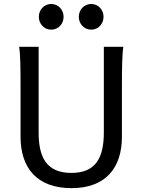

<svg xmlns="http://www.w3.org/2000/svg" viewBox="-20 -953 743 985"><path d="M512.7 -712.9V-273.4C512.7 -146 472.7 -65.9 346.7 -65.9C218.3 -65.9 178.2 -146 178.2 -273.4V-712.9H78.1C85 -673.8 85.4 -596.7 85.4 -500.5V-251.5C85.4 -92.8 168.5 12.2 346.7 12.2C522.9 12.2 605.5 -92.8 605.5 -251.5V-500.5C605.5 -601.6 606.4 -673.8 612.8 -712.9ZM384.3 -866.7C384.3 -830.6 411.6 -800.8 447.8 -800.8C484.4 -800.8 511.2 -830.6 511.2 -866.7C511.2 -902.8 484.4 -932.6 447.8 -932.6C411.6 -932.6 384.3 -902.8 384.3 -866.7ZM179.2 -866.7C179.2 -830.6 206.5 -800.8 242.7 -800.8C279.3 -800.8 306.2 -830.6 306.2 -866.7C306.2 -902.8 279.3 -932.6 242.7 -932.6C206.5 -932.6 179.2 -902.8 179.2 -866.7Z"/></svg>

Font: Andika
Style: Regular
Weight: 400
Designer: Victor Gaultney, Annie Olsen, Julie Remington, Don Collingsworth, Eric Hays
Foundry: SIL International
Version: Version 1.000